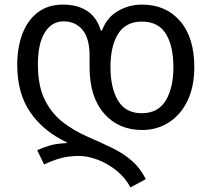

<svg xmlns="http://www.w3.org/2000/svg" viewBox="-20 -566 921 836"><path d="M548 250Q526 208 487.5 177Q449 146 405.5 129.5Q362 113 323 113Q281 113 247 122Q213 131 172 150L142 88Q165 77 195 68Q225 59 271 57V54Q168 5 111.5 -77.5Q55 -160 55 -284Q55 -359 77.5 -418.5Q100 -478 144.5 -512Q189 -546 254 -546Q318 -546 360 -518Q402 -490 419 -433H424Q445 -490 493.5 -518Q542 -546 598 -546Q702 -546 764 -474.5Q826 -403 826 -274Q826 -188 796 -126.5Q766 -65 714.5 -32.5Q663 0 599 0Q496 0 433 -72Q370 -144 370 -274V-323Q370 -400 339 -436.5Q308 -473 257 -473Q205 -473 175 -424.5Q145 -376 145 -286Q145 -191 175.5 -130.5Q206 -70 255.5 -32.5Q305 5 363 30Q421 55 469 78.5Q517 102 553.5 133.5Q590 165 615 214ZM597 -73Q668 -73 701.5 -128Q735 -183 735 -274Q735 -366 702 -419Q669 -472 598 -472Q528 -472 494.5 -419Q461 -366 461 -274Q461 -183 494 -128Q527 -73 597 -73Z"/></svg>

Font: Go Noto Current
Style: Regular
Weight: 400
Designer: Monotype Design Team
Foundry: Monotype Imaging Inc.
Version: Version 2.007; ttfautohint (v1.8) -l 8 -r 50 -G 200 -x 14 -D